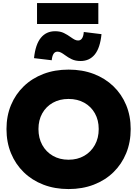

<svg xmlns="http://www.w3.org/2000/svg" viewBox="-20 -1240 910 1273"><path d="M434.5 13.5Q343.5 13.5 268 -15.5Q192.5 -44.5 137.8 -97.8Q83 -151 53 -223.8Q23 -296.5 23 -384.5Q23 -471.5 53 -543.5Q83 -615.5 137.8 -668.2Q192.5 -721 268 -749.8Q343.5 -778.5 435 -778.5Q526 -778.5 601.5 -749.8Q677 -721 731.8 -668.2Q786.5 -615.5 816.5 -543.5Q846.5 -471.5 846.5 -384.5Q846.5 -296.5 816.5 -223.8Q786.5 -151 731.8 -97.8Q677 -44.5 601.5 -15.5Q526 13.5 434.5 13.5ZM434.5 -181Q493.5 -181 538.5 -207Q583.5 -233 609 -278.8Q634.5 -324.5 634.5 -384.5Q634.5 -443.5 609.2 -488.5Q584 -533.5 538.8 -558.8Q493.5 -584 434.5 -584Q375.5 -584 330.5 -558.8Q285.5 -533.5 260.2 -488.5Q235 -443.5 235 -384.5Q235 -324.5 260.2 -278.8Q285.5 -233 330.5 -207Q375.5 -181 434.5 -181ZM535.5 -1028 653 -1013.5Q644 -923 608.8 -879.2Q573.5 -835.5 514.5 -835.5Q480.5 -835.5 456.2 -847Q432 -858.5 411.5 -874Q396 -885.5 384.5 -891.5Q373 -897.5 361.5 -897.5Q344 -897.5 334.8 -882.8Q325.5 -868 323 -840.5L205.5 -854.5Q215 -945.5 250.8 -989.2Q286.5 -1033 345.5 -1033Q379.5 -1033 403.8 -1021Q428 -1009 448.5 -994Q464.5 -982.5 475.5 -977Q486.5 -971.5 498 -971.5Q514.5 -971.5 524 -985.8Q533.5 -1000 535.5 -1028ZM632 -1219.5V-1081H225.5V-1219.5Z"/></svg>

Font: Hepta Slab ExtraLight ExtraBold
Style: Regular
Weight: 800
Version: Version 1.102